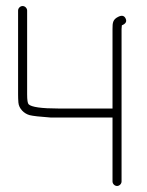

<svg xmlns="http://www.w3.org/2000/svg" viewBox="-20 -660 487 637"><path d="M55 -640C47.1 -640 40 -632.9 40 -625V-347C40 -338.3 40.3 -329.3 41 -320C42.5 -299.5 60.1 -282.8 78.3 -278C88.6 -275.3 112.1 -272.6 149 -270H353.3V-58C353.3 -50.1 360.4 -43 368.3 -43C376.3 -43 383.3 -50.1 383.3 -58V-564C383.3 -567.3 383.7 -571.3 384.3 -576C397.2 -581.1 401.4 -588.6 396.9 -598.3C392.5 -608.1 384.4 -610.1 372.8 -604.5C354.3 -595.5 353.3 -585 353.3 -564V-300H173.6C118.3 -300 84.3 -304.7 75 -314C71.7 -317.3 70 -328.3 70 -347V-625C70 -632.9 62.9 -640 55 -640Z"/></svg>

Font: MewTooHand
Style: Condensed
Weight: 400
Designer: Mew Too, Robert Jablonski
Version: Version 0.77